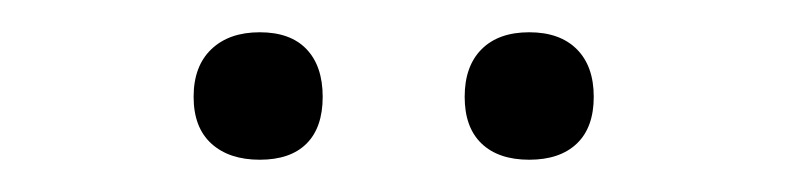

<svg xmlns="http://www.w3.org/2000/svg" viewBox="-20 -711 487 119"><path d="M308 -612Q289 -612 278.5 -622Q268 -632 268 -651Q268 -670 278.5 -680.5Q289 -691 308 -691Q327 -691 337.5 -680.5Q348 -670 348 -651Q348 -632 337.5 -622Q327 -612 308 -612ZM141 -612Q122 -612 111 -622Q100 -632 100 -651Q100 -670 111 -680.5Q122 -691 141 -691Q160 -691 170 -680.5Q180 -670 180 -651Q180 -632 170 -622Q160 -612 141 -612Z"/></svg>

Font: Nunito ExtraLight Light
Style: Regular
Weight: 300
Version: Version 3.602